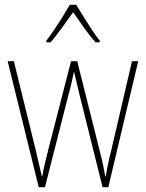

<svg xmlns="http://www.w3.org/2000/svg" viewBox="-20 -783 610 803"><path d="M312 -389Q300 -438 290 -482H289Q284 -459 279 -436Q274 -413 267 -389L168 0H142L12 -527H38L129 -157Q137 -122 143 -96.5Q149 -71 155 -46H157Q160 -66 167 -96.5Q174 -127 183 -161L277 -527H303L396 -156Q404 -126 410 -98Q416 -70 420 -45H422Q426 -70 429.5 -85.5Q433 -101 436 -116Q439 -131 445 -153L532 -527H558L433 0H409ZM299 -763Q312 -741 331 -710.5Q350 -680 368 -653Q386 -626 397 -613V-606H380Q356 -632 331 -667.5Q306 -703 286 -732Q266 -704 240 -668Q214 -632 192 -606H174V-613Q187 -630 205.5 -657Q224 -684 242 -713Q260 -742 272 -763Z"/></svg>

Font: Noto Sans Bengali Condensed Thin
Style: Regular
Weight: 100
Width: 3
Designer: Joana Ranito - Universal Thirst; Jelle Bosma - Monotype Design Team
Foundry: Universal Thirst ehf.
Version: Version 3.000; ttfautohint (v1.8.4.7-5d5b)